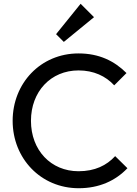

<svg xmlns="http://www.w3.org/2000/svg" viewBox="-20 -987 728 1017"><path d="M397 10C506 10 592 -30 655 -96L590 -160C545 -111 483 -80 396 -80C250 -80 144 -191 144 -347C144 -502 249 -614 396 -614C476 -614 540 -584 585 -535L650 -600C586 -664 505 -704 396 -704C195 -704 47 -546 47 -347C47 -148 196 10 397 10ZM277 -806 318 -765 478 -896 407 -967Z"/></svg>

Font: MV Cash
Style: Regular
Weight: 400
Designer: Rodrigo Fuenzalida
Foundry: fragTYPE
Version: Version 1.100;Glyphs 3.1.2 (3151)